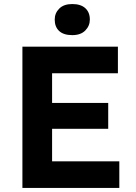

<svg xmlns="http://www.w3.org/2000/svg" viewBox="-20 -931 675 951"><path d="M91 0V-700H564V-568H238V-421H516V-293H238V-132H571V0ZM338 -757Q295 -757 273 -777.5Q251 -798 251 -834Q251 -866 273.5 -888.5Q296 -911 338 -911Q380 -911 402.5 -890.5Q425 -870 425 -834Q425 -803 402.5 -780Q380 -757 338 -757Z"/></svg>

Font: Lexend Deca SemiBold
Style: Regular
Weight: 600
Designer: Bonnie Shaver-Troup, Thomas Jockin
Foundry: Lexend
Version: Version 1.008; ttfautohint (v1.8.4.7-5d5b)